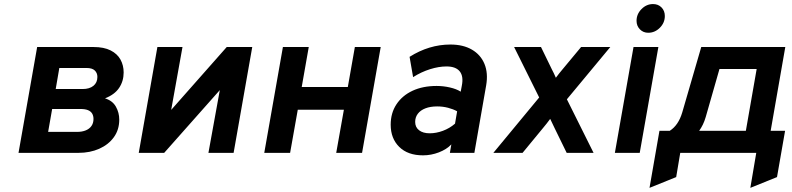

<svg xmlns="http://www.w3.org/2000/svg" viewBox="-20 -738 3826 927"><path d="M69.4 0 159.4 -511H431.2Q481.9 -511 514.1 -494.6Q546.4 -478.2 561.7 -450.4Q577 -422.5 577 -388.2Q577 -346.3 555.2 -313.8Q533.5 -281.3 487 -263.2Q523.4 -251.8 539.6 -222.9Q555.8 -194.1 555.8 -160.4Q555.8 -111.8 529.9 -75.8Q504 -39.8 459.4 -19.9Q414.8 0 358.4 0ZM212.4 -101.2H351.8Q376.2 -101.2 394 -108.5Q411.9 -115.8 421.6 -129.8Q431.4 -143.7 431.4 -163.6Q431.4 -178.5 425.1 -189.4Q418.8 -200.3 405 -206.1Q391.2 -211.8 369 -211.8H231.8ZM249 -308.2H379.4Q411.8 -308.2 431 -323.6Q450.2 -339 450.2 -366.6Q450.2 -385.6 437.6 -397.7Q425.1 -409.8 397.2 -409.8H266.4Z M649.9 0 739.9 -511H861.1L806.5 -207.4L1074.7 -511H1197.9L1107.9 0H986.3L1041.3 -303L772.7 0Z M1255.9 0 1345.9 -511H1470.7L1436.7 -317.8H1659.3L1693.3 -511H1818.1L1728.1 0H1603.3L1640.3 -208.2H1417.7L1380.7 0Z M2022.3 12Q1948.9 12 1907.6 -28.7Q1866.3 -69.4 1866.3 -136Q1866.3 -192.2 1894.1 -234.3Q1921.9 -276.5 1971.7 -299.8Q2021.5 -323 2088.1 -323Q2120.5 -323 2152.3 -315.7Q2184.2 -308.4 2204.3 -295.4L2209.7 -324Q2218.8 -369.6 2199.7 -393.4Q2180.6 -417.2 2135.9 -417.2Q2098.5 -417.2 2056.2 -403.9Q2013.9 -390.6 1974.5 -365.6L1957.5 -463.6Q2004.7 -493.4 2054 -508.2Q2103.3 -523 2154.5 -523Q2216.2 -523 2258.4 -498.4Q2300.7 -473.8 2319.1 -429.4Q2337.4 -384.9 2327.3 -326L2270.3 0H2152.1L2159.1 -40.8Q2136.4 -16.8 2099.1 -2.4Q2061.7 12 2022.3 12ZM2054.7 -94.4Q2086 -94.4 2118.6 -106.5Q2151.1 -118.6 2176.9 -141L2187.1 -200.6Q2168.5 -211.1 2143.4 -217.6Q2118.3 -224.2 2090.7 -224.2Q2057.7 -224.2 2033.9 -214.9Q2010.1 -205.7 1997.3 -188.8Q1984.5 -172 1984.5 -149.4Q1984.5 -123.6 2003.5 -109Q2022.4 -94.4 2054.7 -94.4Z M2362 0 2583.2 -267.4 2462.2 -511H2592L2644.4 -403.2Q2648.7 -395.2 2653.8 -384.6Q2659 -374.1 2663.8 -362.6Q2671.3 -373.1 2679.7 -383.4Q2688 -393.7 2695.8 -403L2785.6 -511H2926.6L2717 -258.6L2845.8 0H2716L2657.8 -119.2Q2653.4 -128.6 2647.5 -140.8Q2641.6 -152.9 2636.4 -164Q2628.1 -152.7 2619.1 -141.2Q2610.2 -129.7 2601.2 -119.2L2503 0Z M2948.7 0 3038.7 -511H3158.7L3068.7 0ZM3109.7 -579.8Q3085.8 -579.8 3069.6 -596.3Q3053.3 -612.9 3053.3 -637.4Q3053.3 -669.9 3077.2 -694.1Q3101 -718.4 3133.1 -718.4Q3158.1 -718.4 3174 -702Q3189.9 -685.7 3189.9 -660.8Q3189.9 -628.1 3165.9 -604Q3141.8 -579.8 3109.7 -579.8Z M3115.9 169 3163.9 -106.6H3213.9Q3235 -120.2 3249.8 -142.2Q3264.7 -164.2 3273.9 -195L3365.7 -511H3771.5L3700.9 -106.6H3770.5L3731.5 117L3602.7 169L3631.3 0H3264.3L3244.7 117ZM3355.7 -106.6H3581.1L3633.3 -405H3453.7L3387.5 -173.6Q3381.5 -153 3373.6 -136.8Q3365.7 -120.5 3355.7 -106.6Z"/></svg>

Font: Overpass
Style: Italic
Weight: 400
Italic angle: -10°
Designer: Delve Withrington, Dave Bailey, Thomas Jockin
Foundry: Delve Fonts LLC
Version: Version 4.000